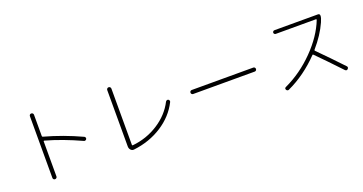

<svg xmlns="http://www.w3.org/2000/svg" viewBox="-39 -1439 4079 2158"><g transform="rotate(-20 2000.0 -360.0)"><path d="M345.7 33.2Q335.9 33.2 329.1 26.4Q322.3 19.5 322.3 8.8V-728.5Q322.3 -739.3 329.1 -746.1Q335.9 -752.9 345.7 -752.9Q356.4 -752.9 363.8 -746.1Q371.1 -739.3 371.1 -728.5V-473.6Q371.1 -464.8 379.9 -462.9Q603.5 -401.4 818.4 -301.8Q826.2 -297.9 829.6 -289.1Q833 -280.3 829.1 -272Q825.2 -263.7 815.9 -259.8Q806.6 -255.9 798.8 -259.8Q579.1 -360.4 379.9 -416Q371.1 -418 371.1 -410.2V8.8Q371.1 18.6 363.8 25.9Q356.4 33.2 345.7 33.2Z M1294.9 23.4Q1271.5 26.4 1255.4 9.3Q1239.3 -7.8 1239.3 -33.2V-707Q1239.3 -717.8 1246.6 -725.1Q1253.9 -732.4 1264.2 -732.4Q1274.4 -732.4 1281.7 -725.1Q1289.1 -717.8 1289.1 -707V-34.2Q1289.1 -26.4 1296.9 -26.4Q1465.8 -43 1606 -132.8Q1746.1 -222.7 1816.4 -360.4Q1821.3 -368.2 1830.1 -371.6Q1838.9 -375 1846.7 -371.1Q1855.5 -367.2 1858.9 -357.4Q1862.3 -347.7 1857.4 -338.9Q1783.2 -191.4 1633.8 -95.2Q1484.4 1 1294.9 23.4Z M2131.8 -335.9Q2122.1 -335.9 2115.2 -342.8Q2108.4 -349.6 2108.4 -359.9Q2108.4 -370.1 2115.2 -377Q2122.1 -383.8 2131.8 -383.8H2868.2Q2877.9 -383.8 2884.8 -377Q2891.6 -370.1 2891.6 -359.9Q2891.6 -349.6 2884.8 -342.8Q2877.9 -335.9 2868.2 -335.9Z M3158.2 -12.7Q3150.4 -8.8 3141.1 -12.7Q3131.8 -16.6 3127.9 -25.4Q3119.1 -44.9 3138.7 -53.7Q3334 -144.5 3493.7 -306.6Q3653.3 -468.8 3721.7 -643.6Q3722.7 -646.5 3721.2 -649.9Q3719.7 -653.3 3716.8 -653.3H3235.4Q3226.6 -653.3 3219.7 -659.7Q3212.9 -666 3212.9 -674.8Q3212.9 -683.6 3219.2 -690.4Q3225.6 -697.3 3235.4 -697.3H3755.9Q3799.8 -697.3 3756.8 -600.6Q3698.2 -468.8 3583 -335.9Q3578.1 -330.1 3585 -323.2Q3719.7 -188.5 3861.3 -38.1Q3876 -22.5 3859.4 -4.9Q3843.8 10.7 3826.2 -5.9Q3670.9 -170.9 3552.7 -289.1Q3546.9 -294.9 3542 -290Q3368.2 -109.4 3158.2 -12.7Z"/></g></svg>

Font: Rounded Mgen+ 2m light
Style: Regular
Weight: 200
Designer: [Source Han Sans]
Ryoko NISHIZUKA  (kana & ideographs); Paul D. Hunt (Latin, Greek & Cyrillic); Wenlong ZHANG  (bopomofo
Version: Version 1.059.20150602